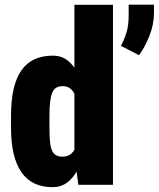

<svg xmlns="http://www.w3.org/2000/svg" viewBox="-20 -770 662 800"><path d="M290 -121.1V-750H450.7V0H306.6ZM25.9 -238.3V-287.6Q25.9 -352.5 36.9 -399.7Q47.9 -446.8 69.6 -477.5Q91.3 -508.3 124.3 -523.2Q157.2 -538.1 199.7 -538.1Q235.8 -538.1 261.7 -518.1Q287.6 -498 305.4 -462.4Q323.2 -426.8 334.7 -378.9Q346.2 -331.1 352.1 -276.4V-243.2Q345.2 -191.9 334 -146.2Q322.8 -100.6 304.9 -65.4Q287.1 -30.3 261 -10.3Q234.9 9.8 198.7 9.8Q155.8 9.8 123.5 -5.6Q91.3 -21 69.6 -52Q47.9 -83 36.9 -129.4Q25.9 -175.8 25.9 -238.3ZM186 -287.6V-238.3Q186 -204.1 188.2 -180.9Q190.4 -157.7 196.5 -143.6Q202.6 -129.4 213.4 -123.3Q224.1 -117.2 240.7 -117.2Q263.7 -117.2 278.3 -130.9Q293 -144.5 299.3 -170.2Q305.7 -195.8 302.7 -230.5V-290Q304.7 -320.3 301 -343Q297.4 -365.7 289.3 -380.9Q281.2 -396 269.3 -403.6Q257.3 -411.1 241.7 -411.1Q226.1 -411.1 215.1 -405Q204.1 -398.9 198 -384.8Q191.9 -370.6 189 -346.7Q186 -322.8 186 -287.6ZM621.6 -750.5V-716.8Q621.6 -668 602.1 -619.4Q582.5 -570.8 559.1 -540L483.9 -579.1Q497.6 -605 506.8 -634Q516.1 -663.1 516.1 -707.5V-750.5Z"/></svg>

Font: Roboto Condensed Black
Style: Regular
Weight: 900
Designer: Christian Robertson
Foundry: Google
Version: Version 3.008; 2023